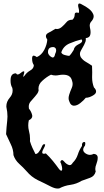

<svg xmlns="http://www.w3.org/2000/svg" viewBox="-20 -1041 590 1092"><path d="M270 20.5Q233.4 1.5 195.8 -16.1Q158.7 -34.2 131.3 -66.9Q111.8 -88.9 88.9 -109.4Q65.9 -130.4 56.6 -158.7Q56.2 -190.9 41.5 -220.2Q27.3 -249.5 14.6 -277.8Q16.6 -315.9 21 -354Q22.5 -366.2 22.5 -378.4Q22.5 -404.8 16.6 -430.7Q16.1 -433.6 16.1 -436.5Q16.1 -462.9 35.6 -485.4Q51.8 -503.9 51.8 -525.9Q51.8 -533.2 49.8 -541.5Q40 -557.6 40 -582Q40 -586.9 40.5 -592.3Q43 -624 71.3 -624Q78.6 -609.9 97.2 -625.5Q115.7 -641.1 118.2 -632.3Q118.2 -625.5 113.3 -611.3Q108.9 -597.2 120.6 -611.8Q131.8 -628.4 151.9 -640.1Q172.4 -651.4 172.4 -670.9Q162.6 -684.6 162.6 -706.5Q162.6 -708.5 162.6 -710.4Q163.1 -724.6 171.9 -724.6Q178.2 -724.6 189.5 -716.3Q216.3 -728 231.9 -757.8Q247.1 -787.1 249 -815.4Q241.2 -826.7 241.2 -835.4Q241.2 -846.7 253.9 -853.5Q277.3 -865.7 294.4 -877Q306.2 -874.5 315.4 -877.9Q324.2 -881.3 331.5 -887.7Q345.2 -899.4 357.9 -914.6Q369.1 -928.7 389.6 -928.7Q389.6 -928.7 392.1 -928.7Q404.8 -940.4 404.8 -958Q404.8 -969.7 416.5 -969.7Q421.4 -969.7 428.2 -967.8Q431.6 -978 426.8 -995.6Q421.9 -1013.2 426.8 -1019Q428.2 -1021 431.2 -1021Q432.1 -1021 433.6 -1021Q439 -1020 448.2 -1014.2Q457 -1009.8 466.8 -1003.9Q476.6 -998 485.8 -990.7Q502.9 -977.5 510.3 -960Q512.7 -954.1 512.7 -948.2Q512.7 -935.5 502 -921.9Q490.2 -910.6 490.2 -895Q490.2 -889.2 491.7 -883.3Q495.1 -869.6 495.1 -858.4Q495.1 -850.1 493.2 -842.8Q491.7 -835.4 485.8 -830.6Q480 -825.7 467.8 -824.2Q469.2 -813.5 466.3 -804.2Q462.9 -794.4 458 -785.2Q448.7 -768.6 439.5 -752Q434.6 -743.7 434.6 -734.4Q434.6 -725.6 439 -716.3Q450.7 -699.2 468.8 -689Q486.8 -678.7 503.4 -667Q504.4 -648.4 504.4 -629.9Q504.4 -617.2 503.9 -604.5Q503.9 -602.1 503.9 -599.6Q503.9 -570.8 514.2 -543.9Q526.9 -531.2 526.4 -520.5Q526.4 -509.8 514.2 -501.5Q489.7 -484.9 467.8 -484.9Q457.5 -471.2 436.5 -454.6Q418 -439.9 400.9 -439.9Q399.4 -439.9 397.9 -439.9Q390.6 -440.9 384.3 -446.3Q378.4 -451.7 374.5 -463.4Q369.6 -473.6 370.1 -483.4Q370.6 -493.7 374 -503.9Q379.9 -522.5 388.2 -541Q393.1 -551.8 393.1 -563Q393.1 -571.8 390.1 -580.6Q386.2 -596.2 377.9 -604Q370.1 -611.3 359.4 -613.8Q349.6 -616.2 338.4 -616.2Q327.1 -616.2 314.5 -613.8Q304.7 -611.8 295.9 -611.8Q282.2 -611.8 270 -616.2Q245.1 -604 220.2 -581.1Q198.7 -562 198.7 -536.6Q198.7 -531.7 199.7 -526.9Q197.8 -516.6 191.9 -508.3Q186 -499.5 178.7 -491.7Q165 -477.1 152.8 -461.9Q143.6 -450.2 143.6 -434.6Q143.6 -429.2 144.5 -423.3Q157.7 -407.2 162.6 -387.7Q163.6 -384.3 163.6 -381.3Q163.6 -366.2 144 -356.9Q140.6 -342.3 140.6 -327.6Q140.6 -312 144.5 -297.4Q150.9 -273.9 150.9 -250Q150.9 -244.1 150.4 -237.8Q156.2 -218.3 164.6 -199.7Q172.9 -181.2 181.6 -165Q187 -165 191.4 -168Q196.3 -170.9 199.7 -175.3Q211.4 -189.5 218.3 -207.5Q225.6 -226.1 236.8 -219.2Q236.3 -209 227.1 -193.8Q218.3 -178.2 220.7 -170.9Q221.7 -167.5 226.6 -166.5Q231 -165.5 240.7 -168.5Q261.7 -148.9 280.8 -125.5Q299.8 -102.1 316.9 -78.1Q321.8 -72.8 325.2 -70.8Q328.6 -69.3 330.6 -70.8Q335.9 -74.2 332 -93.8Q327.6 -113.3 322.8 -120.1Q330.6 -138.7 343.8 -123.5Q356.4 -107.9 370.6 -103Q376.5 -100.6 382.3 -103Q388.2 -105.5 394 -115.7Q413.6 -134.8 422.4 -161.6Q430.7 -188 446.3 -210.9Q444.8 -231 457 -233.4Q469.2 -235.8 463.4 -212.9Q453.1 -200.2 453.1 -189.5Q453.1 -178.2 465.3 -169.4Q478.5 -160.2 491.7 -160.2Q502.4 -160.2 513.2 -166Q524.9 -164.6 529.8 -159.7Q534.7 -154.8 535.6 -147.9Q535.6 -145 535.6 -142.1Q535.6 -127 527.8 -106.9Q522 -92.3 522 -80.6Q522 -72.8 524.4 -65.9Q517.6 -38.6 492.2 -29.8Q466.8 -21 444.3 -12.7Q415 5.4 380.9 10.3Q346.7 14.6 316.4 30.8Q312 31.2 307.6 31.2Q299.8 31.2 292.5 29.3Q280.8 25.9 270 20.5ZM293.5 -733.9Q298.3 -743.7 299.3 -751Q299.8 -758.3 297.9 -763.2Q293 -773.4 281.2 -773.4Q276.4 -773.4 270.5 -772Q252.9 -767.1 252.9 -746.1Q252.9 -742.7 253.4 -738.8Q258.8 -723.6 273.9 -715.8Q277.3 -713.9 280.3 -713.9Q290 -713.9 293.5 -733.9ZM399.4 -757.3Q401.9 -777.3 428.2 -790Q447.3 -798.8 447.3 -808.6Q447.3 -812.5 443.8 -816.9Q411.1 -809.1 375.5 -793.9Q340.3 -778.8 328.6 -743.2Q332 -732.4 348.6 -728Q364.7 -723.6 374 -723.1Q381.8 -730.5 387.7 -739.3Q393.6 -748.5 399.4 -757.3Z"/></svg>

Font: Brazier Flame
Style: Regular
Weight: 400
Designer: Walter E Stewart
Version: 0.1